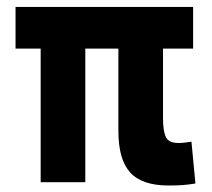

<svg xmlns="http://www.w3.org/2000/svg" viewBox="-20 -538 626 567"><path d="M477.5 9.8Q399.4 9.8 364.5 -28.6Q329.6 -66.9 329.6 -151.4V-394.5H231.9V0H100.1V-394.5H25.9V-517.6H550.3V-394.5H461.4V-189Q461.4 -150.4 470 -133.1Q478.5 -115.7 506.8 -115.7Q515.1 -115.7 524.2 -116.7Q533.2 -117.7 545.4 -119.6L557.1 3.9Q536.6 7.3 520 8.5Q503.4 9.8 477.5 9.8Z"/></svg>

Font: Cascadia Code NF
Style: Bold
Weight: 700
Monospace: yes
Designer: Aaron Bell
Foundry: Saja Typeworks
Version: Version 2404.023; ttfautohint (v1.8.4)